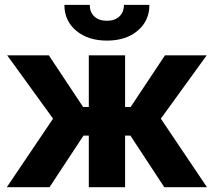

<svg xmlns="http://www.w3.org/2000/svg" viewBox="-20 -775 885 795"><path d="M185.1 0H8.3L199.7 -283.7L9.8 -545.9H182.1L324.2 -332H347.7V-545.9H498V-332H521L663.1 -545.9H835.9L646 -283.7L836.9 0H660.2L520 -213.4H498V0H347.7V-213.4H325.7ZM246.6 -754.9H351.6Q351.6 -724.6 370.6 -706.8Q389.6 -689 422.9 -689Q455.1 -689 474.1 -706.8Q493.2 -724.6 493.2 -754.9H598.6Q598.6 -689 550 -647.9Q501.5 -606.9 422.9 -606.9Q344.2 -606.9 295.4 -647.9Q246.6 -689 246.6 -754.9Z"/></svg>

Font: Inter Tight Stencil
Style: Bold
Weight: 700
Designer: Rasmus Andersson
Foundry: rsms
Version: Version 3.004;Glyphs 3.1.2 (3151)